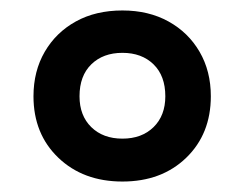

<svg xmlns="http://www.w3.org/2000/svg" viewBox="-20 -744 468 367"><path d="M214 -397Q139 -397 91.5 -442.5Q44 -488 44 -560Q44 -608 65.5 -645Q87 -682 125 -703Q163 -724 214 -724Q264 -724 302 -703Q340 -682 361.5 -645Q383 -608 383 -560Q383 -488 336 -442.5Q289 -397 214 -397ZM214 -479Q251 -479 273.5 -501Q296 -523 296 -560Q296 -599 273.5 -621Q251 -643 214 -643Q177 -643 154.5 -621Q132 -599 132 -560Q132 -523 154.5 -501Q177 -479 214 -479Z"/></svg>

Font: Noto Sans Sora Sompeng Semi
Style: Bold
Weight: 700
Designer: Monotype Design Team. David Williams.
Foundry: Monotype Imaging Inc.
Version: Version 2.101; ttfautohint (v1.8.4.7-5d5b)